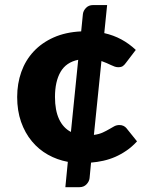

<svg xmlns="http://www.w3.org/2000/svg" viewBox="-20 -652 620 777"><path d="M254.5 3Q211.5 -5 174 -26Q136.5 -47 108.8 -80.5Q81 -114 65.2 -159Q49.5 -204 49.5 -259.5Q49.5 -313.5 66.2 -360.8Q83 -408 116 -443.5Q149 -479 197.2 -500.5Q245.5 -522 308.5 -525L315.5 -595Q317 -608.5 328 -620Q339 -631.5 356.5 -631.5H413.5L402 -518Q439.5 -509.5 471 -492.5Q502.5 -475.5 529.5 -450L489.5 -397.5Q483.5 -389 477 -384.5Q470.5 -380 458.5 -380Q451 -380 444 -382.5Q437 -385 429 -388.8Q421 -392.5 411.5 -396.8Q402 -401 390.5 -405L360 -106Q381.5 -109 396 -115.8Q410.5 -122.5 421.8 -129.2Q433 -136 442.5 -141Q452 -146 463.5 -146Q472.5 -146 479.8 -142.5Q487 -139 491.5 -133.5L534.5 -80Q514.5 -58 492.2 -42.8Q470 -27.5 446.5 -17.2Q423 -7 398.2 -1.5Q373.5 4 348.5 6L342.5 69Q341 82.5 330 94Q319 105.5 301.5 105.5H244.5ZM202.5 -259.5Q202.5 -205.5 219 -170Q235.5 -134.5 267 -118L296.5 -410Q247.5 -400 225 -361Q202.5 -322 202.5 -259.5Z"/></svg>

Font: Lato Black
Style: Regular
Weight: 900
Designer: Lukasz Dziedzic
Foundry: tyPoland Lukasz Dziedzic
Version: Version 2.007; 2014-02-27